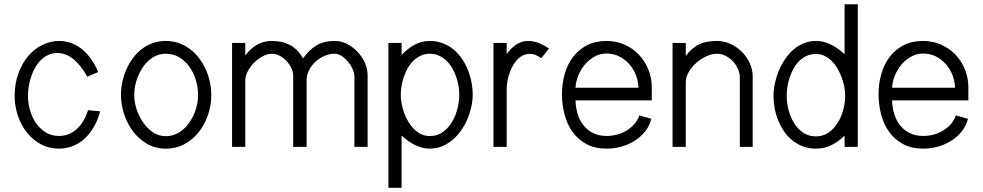

<svg xmlns="http://www.w3.org/2000/svg" viewBox="-20 -690 4618 902"><path d="M450.7 -167Q438.5 -122.1 418.2 -89.1Q397.9 -56.2 372.6 -34.4Q347.2 -12.7 317.6 -2.2Q288.1 8.3 256.8 8.3Q209.5 8.3 170.9 -12.9Q132.3 -34.2 105.2 -68.8Q78.1 -103.5 63.5 -147.9Q48.8 -192.4 48.8 -238.3Q48.8 -295.9 65.9 -343.8Q83 -391.6 111.8 -425.8Q140.6 -460 178.7 -478.8Q216.8 -497.6 258.8 -497.6Q286.6 -497.6 313.5 -488Q340.3 -478.5 363.8 -460Q387.2 -441.4 407 -414.1Q426.8 -386.7 440.9 -351.1L390.1 -329.6Q360.8 -383.3 324.7 -412.1Q288.6 -440.9 250.5 -440.9Q226.6 -440.9 206.8 -431.9Q187 -422.9 171.6 -407.5Q156.2 -392.1 144.8 -371.6Q133.3 -351.1 126 -328.6Q118.7 -306.2 115 -283Q111.3 -259.8 111.3 -238.3Q111.3 -207.5 120.4 -174.3Q129.4 -141.1 147.7 -113.8Q166 -86.4 193.4 -68.8Q220.7 -51.3 257.8 -51.3Q301.8 -51.3 337.9 -81.3Q374 -111.3 393.6 -172.4Z M972.7 -243.7Q972.7 -197.8 958 -152.8Q943.4 -107.9 915.8 -72Q888.2 -36.1 848.4 -13.9Q808.6 8.3 758.8 8.3Q710 8.3 670.9 -14.4Q631.8 -37.1 604.7 -73.2Q577.6 -109.4 563 -154.3Q548.3 -199.2 548.3 -243.7Q548.3 -273.9 554.7 -304.7Q561 -335.4 573.5 -363.5Q585.9 -391.6 603.8 -416Q621.6 -440.4 645 -458.7Q668.5 -477.1 697 -487.3Q725.6 -497.6 758.8 -497.6Q792 -497.6 820.8 -487.3Q849.6 -477.1 873.5 -458.7Q897.5 -440.4 915.8 -416Q934.1 -391.6 946.8 -363.5Q959.5 -335.4 966.1 -304.7Q972.7 -273.9 972.7 -243.7ZM910.6 -243.7Q910.6 -276.9 900.9 -311.3Q891.1 -345.7 871.8 -373.8Q852.5 -401.9 824.2 -419.7Q795.9 -437.5 758.8 -437.5Q735.4 -437.5 715.3 -429Q695.3 -420.4 678.7 -405.8Q662.1 -391.1 649.4 -371.6Q636.7 -352.1 627.9 -330.6Q619.1 -309.1 614.7 -286.6Q610.4 -264.2 610.4 -243.7Q610.4 -223.6 615 -201.4Q619.6 -179.2 628.7 -157.7Q637.7 -136.2 650.9 -116.7Q664.1 -97.2 680.4 -82.5Q696.8 -67.9 716.6 -59.1Q736.3 -50.3 758.8 -50.3Q782.2 -50.3 802.7 -58.6Q823.2 -66.9 840.1 -81.3Q856.9 -95.7 870.1 -115Q883.3 -134.3 892.3 -155.8Q901.4 -177.2 906 -199.7Q910.6 -222.2 910.6 -243.7Z M1132.3 -488.3V-429.7Q1144.5 -445.3 1157.7 -457.8Q1170.9 -470.2 1185.8 -479Q1200.7 -487.8 1218.5 -492.7Q1236.3 -497.6 1257.3 -497.6Q1307.6 -497.6 1343.3 -478Q1378.9 -458.5 1403.8 -416Q1418.9 -436.5 1434.3 -451.7Q1449.7 -466.8 1467.3 -477.1Q1484.9 -487.3 1505.9 -492.4Q1526.9 -497.6 1553.7 -497.6Q1583 -497.6 1610.6 -483.4Q1638.2 -469.2 1659.7 -446.5Q1681.2 -423.8 1694.1 -395Q1707 -366.2 1707 -337.4V0H1645V-330.1Q1645 -346.2 1636.7 -365Q1628.4 -383.8 1615.2 -399.9Q1602.1 -416 1585.4 -426.8Q1568.8 -437.5 1551.8 -437.5Q1528.3 -437.5 1504.6 -427.5Q1481 -417.5 1462.4 -400.4Q1443.8 -383.3 1432.1 -360.8Q1420.4 -338.4 1420.4 -313.5V0H1357.4V-333.5Q1357.4 -352.1 1348.6 -370.4Q1339.8 -388.7 1325.7 -403.8Q1311.5 -418.9 1293.7 -428.2Q1275.9 -437.5 1257.3 -437.5Q1236.3 -437.5 1214.4 -425.8Q1192.4 -414.1 1174.1 -395.8Q1155.8 -377.4 1144 -355.2Q1132.3 -333 1132.3 -311.5V0H1070.3V-488.3Z M1804.7 192.4V-488.3H1866.7V-432.6Q1880.9 -446.3 1895.5 -458.3Q1910.2 -470.2 1926.3 -479Q1942.4 -487.8 1960.4 -492.7Q1978.5 -497.6 1999.5 -497.6Q2032.7 -497.6 2060.3 -486.8Q2087.9 -476.1 2110.4 -457.8Q2132.8 -439.5 2149.7 -414.8Q2166.5 -390.1 2177.7 -362.1Q2189 -334 2194.8 -304Q2200.7 -273.9 2200.7 -244.6Q2200.7 -217.8 2194.3 -188.5Q2188 -159.2 2176 -131.1Q2164.1 -103 2146.5 -77.6Q2128.9 -52.2 2106.4 -33.2Q2084 -14.2 2057.1 -2.9Q2030.3 8.3 1999.5 8.3Q1980.5 8.3 1962.4 3.4Q1944.3 -1.5 1927.7 -9.8Q1911.1 -18.1 1895.8 -29.3Q1880.4 -40.5 1866.7 -53.2V192.4ZM2137.7 -244.6Q2137.7 -264.6 2134 -286.6Q2130.4 -308.6 2122.8 -330.1Q2115.2 -351.6 2103.8 -371.1Q2092.3 -390.6 2076.9 -405.3Q2061.5 -419.9 2042.2 -428.7Q2022.9 -437.5 1999.5 -437.5Q1976.1 -437.5 1957 -428.7Q1938 -419.9 1922.6 -405Q1907.2 -390.1 1896 -370.6Q1884.8 -351.1 1877.4 -329.6Q1870.1 -308.1 1866.5 -286.1Q1862.8 -264.2 1862.8 -244.6Q1862.8 -225.6 1866.7 -203.9Q1870.6 -182.1 1878.2 -160.6Q1885.7 -139.2 1897.5 -119.4Q1909.2 -99.6 1924.3 -84.2Q1939.5 -68.8 1958.3 -59.8Q1977.1 -50.8 1999.5 -50.8Q2034.7 -50.8 2060.8 -69.8Q2086.9 -88.9 2104 -117.9Q2121.1 -147 2129.4 -180.9Q2137.7 -214.8 2137.7 -244.6Z M2522.5 -416.5Q2511.2 -425.3 2497.3 -431.2Q2483.4 -437 2468.8 -437Q2450.7 -437 2435.5 -429.2Q2420.4 -421.4 2408.4 -408.2Q2396.5 -395 2387.5 -377.9Q2378.4 -360.8 2372.3 -342.8Q2366.2 -324.7 2363.3 -306.6Q2360.4 -288.6 2360.4 -273.4V0H2298.3V-488.3H2360.4V-436Q2369.1 -448.7 2379.9 -459.7Q2390.6 -470.7 2403.1 -479.2Q2415.5 -487.8 2429.9 -492.7Q2444.3 -497.6 2460.4 -497.6Q2486.8 -497.6 2511.7 -487.5Q2536.6 -477.5 2559.1 -461.9Z M3040 -131.8Q3031.2 -97.7 3010 -71.5Q2988.8 -45.4 2960 -27.6Q2931.2 -9.8 2897.5 -0.7Q2863.8 8.3 2829.6 8.3Q2774.4 8.3 2734.9 -13.2Q2695.3 -34.7 2669.7 -70.6Q2644 -106.4 2632.1 -152.6Q2620.1 -198.7 2620.1 -248.5Q2620.1 -297.9 2633.1 -342.8Q2646 -387.7 2671.9 -422.1Q2697.8 -456.5 2737.1 -477.1Q2776.4 -497.6 2829.6 -497.6Q2875.5 -497.6 2914.3 -480.2Q2953.1 -462.9 2981.4 -433.1Q3009.8 -403.3 3025.9 -363.8Q3042 -324.2 3042 -279.8V-218.3H2683.6Q2684.6 -184.1 2694.1 -153.6Q2703.6 -123 2721.9 -100.3Q2740.2 -77.6 2767.3 -64.5Q2794.4 -51.3 2830.1 -51.3Q2854.5 -51.3 2878.4 -57.6Q2902.3 -64 2922.9 -76.2Q2943.4 -88.4 2959.5 -106.4Q2975.6 -124.5 2983.4 -147.9ZM2979.5 -277.8Q2978.5 -308.6 2967.3 -337.4Q2956.1 -366.2 2936.3 -388.7Q2916.5 -411.1 2889.4 -424.8Q2862.3 -438.5 2829.6 -438.5Q2798.8 -438.5 2772.7 -423.8Q2746.6 -409.2 2727.3 -386.2Q2708 -363.3 2696.5 -334.5Q2685.1 -305.7 2683.6 -277.8Z M3201.7 -488.3V-427.2Q3216.3 -446.8 3231.7 -460.2Q3247.1 -473.6 3264.9 -481.9Q3282.7 -490.2 3303.2 -493.9Q3323.7 -497.6 3348.1 -497.6Q3380.9 -497.6 3411.1 -483.9Q3441.4 -470.2 3464.8 -447Q3488.3 -423.8 3502.2 -393.6Q3516.1 -363.3 3516.1 -330.1V0H3455.6V-326.7Q3455.6 -347.2 3446.5 -366.9Q3437.5 -386.7 3422.6 -402.6Q3407.7 -418.5 3388.2 -428Q3368.7 -437.5 3348.1 -437.5Q3325.2 -437.5 3299.6 -426Q3273.9 -414.6 3252.2 -395.5Q3230.5 -376.5 3216.1 -352.5Q3201.7 -328.6 3201.7 -303.7V0H3139.6V-488.3Z M3947.8 0V-52.7Q3919.4 -24.9 3886 -8.3Q3852.5 8.3 3813 8.3Q3780.3 8.3 3752.7 -2Q3725.1 -12.2 3702.9 -30Q3680.7 -47.9 3664.1 -72Q3647.5 -96.2 3636.2 -123.8Q3625 -151.4 3619.4 -180.9Q3613.8 -210.4 3613.8 -239.7Q3613.8 -267.1 3619.9 -296.6Q3626 -326.2 3637.7 -355Q3649.4 -383.8 3666.5 -409.7Q3683.6 -435.5 3705.6 -455.1Q3727.5 -474.6 3754.6 -486.1Q3781.7 -497.6 3813 -497.6Q3851.1 -497.6 3885.3 -479.7Q3919.4 -461.9 3947.8 -435.5V-669.9H4009.8V0ZM3675.8 -239.7Q3675.8 -210 3683.8 -176.5Q3691.9 -143.1 3708.7 -114.7Q3725.6 -86.4 3751.5 -67.9Q3777.3 -49.3 3813 -49.3Q3848.1 -49.3 3874 -68.1Q3899.9 -86.9 3917 -115.5Q3934.1 -144 3942.4 -177.2Q3950.7 -210.4 3950.7 -239.7Q3950.7 -258.8 3946.8 -280.5Q3942.9 -302.2 3934.8 -324.2Q3926.8 -346.2 3915.3 -366.5Q3903.8 -386.7 3888.4 -402.3Q3873 -418 3854.2 -427.2Q3835.4 -436.5 3813 -436.5Q3789.1 -436.5 3769.5 -427.5Q3750 -418.5 3734.6 -403.3Q3719.2 -388.2 3708.3 -368.2Q3697.3 -348.1 3689.9 -326.4Q3682.6 -304.7 3679.2 -282.2Q3675.8 -259.8 3675.8 -239.7Z M4527.3 -131.8Q4518.6 -97.7 4497.3 -71.5Q4476.1 -45.4 4447.3 -27.6Q4418.5 -9.8 4384.8 -0.7Q4351.1 8.3 4316.9 8.3Q4261.7 8.3 4222.2 -13.2Q4182.6 -34.7 4157 -70.6Q4131.3 -106.4 4119.4 -152.6Q4107.4 -198.7 4107.4 -248.5Q4107.4 -297.9 4120.4 -342.8Q4133.3 -387.7 4159.2 -422.1Q4185.1 -456.5 4224.4 -477.1Q4263.7 -497.6 4316.9 -497.6Q4362.8 -497.6 4401.6 -480.2Q4440.4 -462.9 4468.8 -433.1Q4497.1 -403.3 4513.2 -363.8Q4529.3 -324.2 4529.3 -279.8V-218.3H4170.9Q4171.9 -184.1 4181.4 -153.6Q4190.9 -123 4209.2 -100.3Q4227.5 -77.6 4254.6 -64.5Q4281.7 -51.3 4317.4 -51.3Q4341.8 -51.3 4365.7 -57.6Q4389.6 -64 4410.2 -76.2Q4430.7 -88.4 4446.8 -106.4Q4462.9 -124.5 4470.7 -147.9ZM4466.8 -277.8Q4465.8 -308.6 4454.6 -337.4Q4443.4 -366.2 4423.6 -388.7Q4403.8 -411.1 4376.7 -424.8Q4349.6 -438.5 4316.9 -438.5Q4286.1 -438.5 4260 -423.8Q4233.9 -409.2 4214.6 -386.2Q4195.3 -363.3 4183.8 -334.5Q4172.4 -305.7 4170.9 -277.8Z"/></svg>

Font: SengBuhan
Style: Regular
Weight: 400
Designer: John M. Durdin
Foundry: Lao Script for Windows
Version: Version 1.400